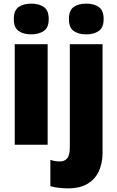

<svg xmlns="http://www.w3.org/2000/svg" viewBox="-20 -796 645 1056"><path d="M152 -776Q194 -776 221 -757.5Q248 -739 248 -691Q248 -644 220.5 -625.5Q193 -607 152 -607Q109 -607 82.5 -625.5Q56 -644 56 -691Q56 -739 82.5 -757.5Q109 -776 152 -776ZM242 -553V0H61V-553ZM359 -691Q359 -739 385 -757.5Q411 -776 454 -776Q497 -776 523.5 -757.5Q550 -739 550 -691Q550 -644 523 -625.5Q496 -607 454 -607Q412 -607 385.5 -625.5Q359 -644 359 -691ZM353 240Q331 240 304 237Q277 234 257 228V83Q271 88 283.5 90Q296 92 311 92Q334 92 349 75.5Q364 59 364 15V-553H544V45Q544 101 524 145Q504 189 462 214.5Q420 240 353 240Z"/></svg>

Font: Noto Sans SemiCondensed Black
Style: Regular
Weight: 900
Width: 4
Designer: Monotype Design Team
Foundry: Monotype Imaging Inc.
Version: Version 2.013; ttfautohint (v1.8.4.7-5d5b)